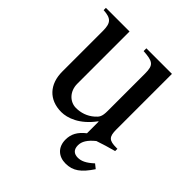

<svg xmlns="http://www.w3.org/2000/svg" viewBox="-169 -566 839 839"><g transform="rotate(45 250.0 -147.0)"><path d="M338 -4C305 22 291 48 291 82C291 129 322 156 365 156C411 156 440 134 476 80L456 64C427 91 406 100 385 100C363 100 347 89 347 61C347 38 360 16 391 -9C420 -19 447 -27 480 -36V-50H474C428 -50 417 -61 417 -107V-450H259V-433C319 -429 333 -421 333 -368V-137C333 -102 326 -93 310 -79C285 -57 255 -48 226 -48C187 -48 155 -81 155 -127V-450H9V-436C57 -433 71 -419 71 -369V-118C71 -41 116 10 193 10C230 10 287 -9 336 -76H338Z"/></g></svg>

Font: XITS
Style: Regular
Weight: 400
Designer: MicroPress Inc., with final additions and corrections provided by Coen Hoffman, Elsevier (retired)
Version: Version 1.302